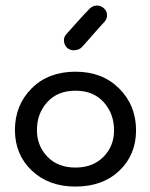

<svg xmlns="http://www.w3.org/2000/svg" viewBox="-20 -674 554 707"><path d="M258 13Q159 13 97 -46Q35 -105 35 -195Q35 -287 96.5 -348.5Q158 -410 258 -410Q357 -410 419 -348Q481 -286 481 -194Q481 -104 419.5 -45.5Q358 13 258 13ZM258 -57Q322 -57 361 -96.5Q400 -136 400 -194Q400 -255 362 -297.5Q324 -340 258 -340Q192 -340 154 -298Q116 -256 116 -195Q116 -137 154.5 -97Q193 -57 258 -57ZM228 -497Q217 -507 215.5 -522Q214 -537 224 -548Q234 -559 263.5 -592Q293 -625 310 -642Q321 -653 336 -653.5Q351 -654 362 -644Q373 -635 374 -620Q375 -605 365 -594Q348 -576 318 -541.5Q288 -507 281 -500Q271 -490 255 -489Q239 -488 228 -497Z"/></svg>

Font: Hoogli Semibold
Style: Regular
Weight: 600
Designer: Anand Singh Naorem
Foundry: Brand New Type
Version: Version 1.00 b007